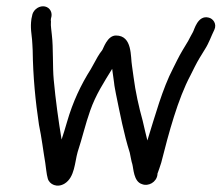

<svg xmlns="http://www.w3.org/2000/svg" viewBox="-20 -560 705 611"><path d="M142 -500 144 -509C146 -526 134 -540 117 -540C100 -540 84 -526 82 -509L80 -500C78 -484 78 -476 79 -462L82 -434C83 -425 83 -415 84 -400C85 -316 93 -236 104 -163C113 -120 117 -83 124 -42C126 -30 128 -5 132 8C137 27 162 39 186 24C218 4 218 -45 227 -76C241 -118 252 -166 267 -208C285 -259 310 -297 337 -341C337 -339 338 -335 338 -333L343 -297C344 -285 347 -273 349 -261C362 -198 374 -134 393 -74L397 -54C398 -47 400 -42 401 -38C405 -24 405 18 432 26C452 34 478 20 481 -4V-7C485 -18 489 -29 493 -42C517 -137 546 -245 586 -320L600 -348C610 -368 621 -385 632 -403C645 -423 652 -445 662 -465C671 -484 658 -501 644 -504C609 -513 598 -464 594 -458C588 -448 583 -437 579 -430C567 -410 555 -391 544 -369L531 -343C497 -278 473 -190 449 -113C444 -132 439 -155 434 -176C422 -219 411 -268 405 -315L400 -351C395 -379 402 -447 349 -447C321 -447 309 -405 305 -400C295 -388 286 -371 279 -358L269 -340C238 -291 212 -237 193 -171C187 -150 182 -134 176 -116C166 -176 157 -241 151 -306C147 -347 150 -408 145 -449C144 -462 141 -478 142 -488C143 -492 141 -492 142 -500Z"/></svg>

Font: PolanStronk
Style: BdIta
Weight: 700
Version: Version 1.0